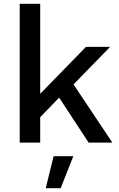

<svg xmlns="http://www.w3.org/2000/svg" viewBox="-20 -745 623 1003"><path d="M289 -235 190 -133V0H83V-725H190V-255L429 -500H555L364 -304L567 0H443ZM297 238H219L260 71H363Z"/></svg>

Font: Work Sans Medium
Style: Regular
Weight: 500
Designer: Wei Huang
Foundry: Wei Huang
Version: Version 1.500